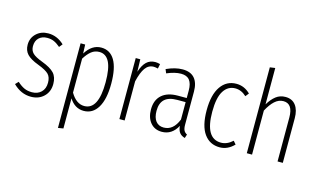

<svg xmlns="http://www.w3.org/2000/svg" viewBox="-105 -1063 2633 1587"><g transform="rotate(15 1211.5 -269.5)"><path d="M192.9 -532.2Q269 -532.2 329.1 -475.1L306.2 -446.8Q277.3 -471.7 252 -482.9Q226.6 -494.1 193.8 -494.1Q149.9 -494.1 123 -468.5Q96.2 -442.9 96.2 -397.9Q96.2 -360.4 119.9 -337.4Q143.6 -314.5 204.1 -292Q277.3 -264.6 308.6 -231Q339.8 -197.3 339.8 -138.2Q339.8 -71.3 296.6 -30Q253.4 11.2 187 11.2Q101.6 11.2 34.2 -56.2L59.1 -82Q89.4 -54.2 118.4 -40.5Q147.5 -26.9 186 -26.9Q233.9 -26.9 264.4 -56.2Q294.9 -85.4 294.9 -137.2Q294.9 -184.1 271 -209Q247.1 -233.9 179.2 -259.8Q109.9 -285.6 80.3 -317.1Q50.8 -348.6 50.8 -397.9Q50.8 -456.1 91.3 -494.1Q131.8 -532.2 192.9 -532.2Z M646 -532.2Q721.7 -532.2 761.7 -465.1Q801.8 -397.9 801.8 -264.2Q801.8 -131.3 758.8 -60.1Q715.8 11.2 638.7 11.2Q562.5 11.2 515.6 -63V194.8L470.7 202.1V-522H509.8L512.7 -445.8Q566.4 -532.2 646 -532.2ZM632.8 -28.8Q753.9 -28.8 753.9 -264.2Q753.9 -382.8 725.1 -438Q696.3 -493.2 639.6 -493.2Q601.1 -493.2 571.8 -469.7Q542.5 -446.3 515.6 -402.8V-111.8Q564.5 -28.8 632.8 -28.8Z M1108.4 -532.2Q1125 -532.2 1149.4 -525.9L1141.6 -485.8Q1119.1 -491.2 1105.5 -491.2Q1061 -491.2 1033.4 -452.6Q1005.9 -414.1 987.3 -335V0H942.4V-522H981.4L984.4 -416Q1003.4 -475.1 1033.2 -503.7Q1063 -532.2 1108.4 -532.2Z M1479 -96.2Q1479 -63.5 1487.8 -46.6Q1496.6 -29.8 1515.1 -21L1504.9 11.2Q1474.1 2.4 1458.5 -17.8Q1442.9 -38.1 1439.9 -75.2Q1393.6 11.2 1307.1 11.2Q1245.6 11.2 1209.7 -31.7Q1173.8 -74.7 1173.8 -145Q1173.8 -225.6 1222.4 -268.8Q1271 -312 1359.9 -312H1435.1V-376Q1435.1 -435.1 1411.9 -464.6Q1388.7 -494.1 1338.9 -494.1Q1285.6 -494.1 1217.8 -464.8L1204.1 -498Q1278.8 -532.2 1341.8 -532.2Q1411.1 -532.2 1445.1 -492.4Q1479 -452.6 1479 -378.9ZM1313 -26.9Q1395 -26.9 1435.1 -127.9V-276.9H1363.8Q1291.5 -276.9 1256.3 -244.4Q1221.2 -211.9 1221.2 -146Q1221.2 -87.9 1245.6 -57.4Q1270 -26.9 1313 -26.9Z M1802.7 -532.2Q1870.6 -532.2 1921.9 -481L1898.9 -452.1Q1855 -493.2 1803.7 -493.2Q1740.7 -493.2 1704.3 -436Q1668 -378.9 1668 -257.8Q1668 -28.8 1802.7 -28.8Q1855.5 -28.8 1901.9 -71.8L1924.8 -44.9Q1870.1 11.2 1802.7 11.2Q1717.3 11.2 1668.7 -56.4Q1620.1 -124 1620.1 -257.8Q1620.1 -390.6 1669.2 -461.4Q1718.3 -532.2 1802.7 -532.2Z M2222.7 -532.2Q2279.8 -532.2 2310.3 -491.9Q2340.8 -451.7 2340.8 -381.8V0H2295.9V-376Q2295.9 -494.1 2214.8 -494.1Q2174.3 -494.1 2140.9 -463.6Q2107.4 -433.1 2077.6 -377V0H2032.7V-734.9L2077.6 -741.2V-430.2Q2106.9 -479 2141.4 -505.6Q2175.8 -532.2 2222.7 -532.2Z"/></g></svg>

Font: Fira Sans Compressed ExtraLight
Style: Regular
Weight: 250
Width: 1
Designer: Carrois Corporate & Edenspiekermann AG
Foundry: Carrois Corporate GbR & Edenspiekermann AG
Version: Version 4.203;PS 004.203;hotconv 1.0.88;makeotf.lib2.5.64775